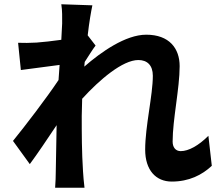

<svg xmlns="http://www.w3.org/2000/svg" viewBox="-20 -831 1040 902"><path d="M272 -721 268 -644C225 -638 181 -633 152 -631C117 -629 94 -629 65 -630L78 -502L260 -526L255 -455C199 -371 98 -239 41 -169L120 -60C155 -107 204 -180 246 -243L242 -23C242 -7 241 28 239 51H377C374 28 371 -8 370 -26C364 -120 364 -204 364 -286L366 -367C448 -457 556 -549 630 -549C672 -549 698 -524 698 -475C698 -384 662 -237 662 -128C662 -32 712 22 787 22C868 22 929 -9 975 -52L959 -193C913 -147 866 -121 829 -121C804 -121 791 -140 791 -166C791 -269 824 -416 824 -520C824 -604 775 -668 667 -668C570 -668 455 -587 376 -518L378 -540C395 -566 415 -599 429 -617L392 -665C399 -727 408 -778 414 -806L268 -811C273 -780 272 -750 272 -721Z"/></svg>

Font: Noto Sans TC
Style: Bold
Weight: 700
Designer: Ryoko NISHIZUKA 西塚涼子 (kana, bopomofo & ideographs); Paul D. Hunt (Latin, Greek & Cyrillic); Sandoll Communications 산돌커뮤니
Foundry: Adobe
Version: Version 2.004;hotconv 1.0.118;makeotfexe 2.5.65603